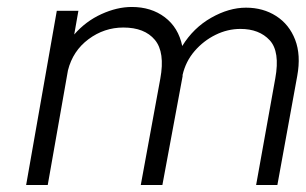

<svg xmlns="http://www.w3.org/2000/svg" viewBox="-20 -531 877 551"><path d="M143 -500H205L193 -432Q226 -470 271 -490.5Q316 -511 358 -511Q414 -511 453 -481.5Q492 -452 503 -399Q535 -451 586 -480Q637 -509 686 -509Q735 -509 772.5 -485Q810 -461 827 -417Q844 -373 833 -313L776 0H715L770 -306Q784 -383 754 -415.5Q724 -448 670 -448Q633 -448 598.5 -431Q564 -414 538.5 -384.5Q513 -355 504 -316Q504 -315 504 -312L446 0H384L440 -305Q454 -381 424.5 -416.5Q395 -452 334 -452Q279 -452 234 -418.5Q189 -385 175 -329L117 0H55Z"/></svg>

Font: Overused Grotesk Book
Style: Italic
Weight: 350
Italic angle: -10°
Version: Version 0.003